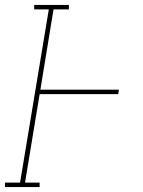

<svg xmlns="http://www.w3.org/2000/svg" viewBox="-57 -755 577 775"><path d="M-37 0V-18H24L140 -717H81V-735H221V-717H159L106 -393H423L420 -375H103L44 -18H103V0Z"/></svg>

Font: Iosevka Slab Thin Oblique
Style: Regular
Weight: 100
Italic angle: -9°
Monospace: yes
Designer: Belleve Invis
Foundry: Belleve Invis
Version: Version 11.1.0; ttfautohint (v1.8.3)